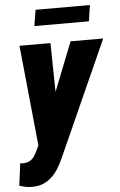

<svg xmlns="http://www.w3.org/2000/svg" viewBox="-79 -751 628 1007"><g transform="rotate(-5 235.0 -247.5)"><path d="M134.8 -69.8 315.9 -528.3H487.8L215.3 79.1Q203.1 106.9 187.7 131.6Q172.4 156.2 152.3 174.8Q132.3 193.4 106.7 204.1Q81.1 214.8 47.9 214.4Q30.8 214.8 14.6 211.4Q-1.5 208 -18.1 203.1L-2.9 85.9Q0.5 86.4 3.9 86.7Q7.3 86.9 10.7 86.9Q28.3 87.4 41.5 81.8Q54.7 76.2 64.5 65.7Q74.2 55.2 81.1 40ZM210 -528.3 216.3 -150.9 203.1 15.6 101.6 15.1 46.9 -528.3ZM433.6 -709 420.9 -624.5H133.8L147.5 -709Z"/></g></svg>

Font: Roboto Condensed Black
Style: Italic
Weight: 900
Italic angle: -12°
Designer: Christian Robertson
Foundry: Google
Version: Version 3.008; 2023